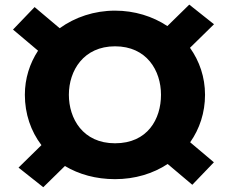

<svg xmlns="http://www.w3.org/2000/svg" viewBox="-20 -821 979 828"><path d="M902.4 -121.1 800.1 -207.4C840.9 -265.3 864.2 -335.5 864.2 -412.2C864.2 -488.1 840.3 -557.5 799.3 -614.9L902.9 -716.4L796.2 -801.1L701.8 -708.6C638.2 -750.7 560.3 -775.1 476.1 -775.1C386.7 -775.1 303.7 -747.1 237.4 -699.3L129.2 -790.5L36.1 -693.5L144.1 -602.4C108.1 -547.5 87.2 -482.6 87.2 -412.2C87.2 -330 113 -255.2 158.7 -195.1L59.9 -98.2L166.6 -13.6L259.9 -105.1C320.3 -69 393.9 -48.4 476.1 -48.4C562.3 -48.4 640.1 -72.4 703 -113.8L809.3 -24.1ZM277 -412.2C277 -516.7 340.6 -621.3 476.1 -621.3C612.6 -621.3 674.3 -516.7 674.3 -412.2C674.3 -307.6 616.4 -203.1 476.1 -203.1C336.8 -203.1 277 -310.2 277 -412.2Z"/></svg>

Font: Hussar
Style: BdWide
Weight: 700
Foundry: Cannot Into Space Fonts
Version: Version 2.00